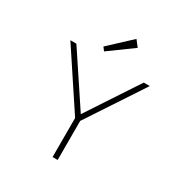

<svg xmlns="http://www.w3.org/2000/svg" viewBox="-206 -1063 1151 1214"><g transform="rotate(30 370.0 -456.0)"><path d="M124 -696 371 -324 616 -696H660L389 -285V0H352V-285L80 -696ZM438 -912 473 -867 300 -741 281 -766Z"/></g></svg>

Font: M Major Mono Display
Style: Regular
Weight: 400
Designer: Emre Parlak
Foundry: Emre Parlak
Version: Version 2.000; ttfautohint (v1.8) -l 8 -r 50 -G 200 -x 14 -D